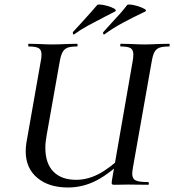

<svg xmlns="http://www.w3.org/2000/svg" viewBox="-20 -819 772 851"><path d="M94 -148Q94 -167 97 -186L160 -544Q164 -561 164 -577Q164 -598 151.5 -605.5Q139 -613 107 -613Q105 -613 105 -619Q105 -625 107 -625L151 -624Q189 -622 212 -622Q237 -622 277 -624L321 -625Q324 -625 324 -619Q324 -613 321 -613Q292 -613 278 -607Q264 -601 256.5 -586.5Q249 -572 244 -542L187 -221Q181 -190 181 -164Q181 -95 216.5 -58.5Q252 -22 318 -22Q367 -22 416 -47Q465 -72 531 -134L543 -124Q469 -51 408.5 -19.5Q348 12 281 12Q196 12 145 -31Q94 -74 94 -148ZM476 -19 567 -542Q571 -561 571 -577Q571 -598 559 -605.5Q547 -613 515 -613Q513 -613 513 -619Q513 -625 515 -625L559 -624Q599 -622 622 -622Q644 -622 684 -624L730 -625Q732 -625 732 -619Q732 -613 730 -613Q701 -613 686.5 -607.5Q672 -602 664.5 -588Q657 -574 652 -544L570 -81Q566 -57 566 -50Q566 -27 581 -19.5Q596 -12 636 -12Q640 -12 640 -6Q640 0 636 0L549 -1L488 0Q478 0 476 -3Q474 -6 476 -19ZM307 -666Q304 -666 303 -671Q302 -676 304 -678Q304 -678 340 -717Q392 -774 410 -796Q412 -799 420 -799Q433 -799 453.5 -793.5Q474 -788 486 -781Q498 -774 490 -768Q460 -752 445 -745Q400 -722 369 -705Q338 -688 309 -667ZM441 -666Q438 -666 437 -671Q436 -676 439 -678L476 -719Q518 -763 543 -796Q545 -799 553 -799Q566 -799 586.5 -793Q607 -787 619.5 -780Q632 -773 624 -768Q565 -740 523.5 -717.5Q482 -695 443 -667Z"/></svg>

Font: Cormorant Infant SemiBold
Style: Italic
Weight: 600
Italic angle: -10°
Designer: Christian Thalmann (Catharsis Fonts)
Foundry: Catharsis Fonts
Version: Version 4.000